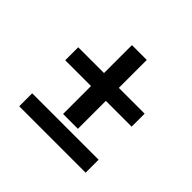

<svg xmlns="http://www.w3.org/2000/svg" viewBox="-139 -721 879 879"><g transform="rotate(45 300.0 -281.5)"><path d="M252 -117V-298H85V-382H252V-563H348V-382H515V-298H348V-117ZM85 0V-84H515V0Z"/></g></svg>

Font: Iosevka Custom Medium Extended
Style: Regular
Weight: 500
Width: 7
Monospace: yes
Designer: Belleve Invis
Foundry: Belleve Invis
Version: Version 11.2.4; ttfautohint (v1.8.4)